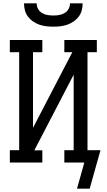

<svg xmlns="http://www.w3.org/2000/svg" viewBox="-20 -975 640 1152"><path d="M300 -815Q279 -815 257.5 -817.5Q236 -820 216 -827Q196 -834 178.5 -846Q161 -858 148 -875Q135 -892 129.5 -913Q124 -934 124 -955H200Q200 -937 208.5 -921.5Q217 -906 232 -897Q247 -888 264.5 -885Q282 -882 300 -882Q318 -882 335.5 -885Q353 -888 368 -897Q383 -906 391.5 -921.5Q400 -937 400 -955H476Q476 -934 470.5 -913Q465 -892 452 -875Q439 -858 421.5 -846Q404 -834 384 -827Q364 -820 342.5 -817.5Q321 -815 300 -815ZM518 157H442L486 0H366V-74H422V-527L186 -73H234V0H39V-74H95V-662H39V-735H234V-662H178V-208L414 -662H366V-735H561V-662H505V-74H583Z"/></svg>

Font: Iosevka Etoile
Style: Regular
Weight: 400
Designer: Belleve Invis
Foundry: Belleve Invis
Version: Version 33.2.4